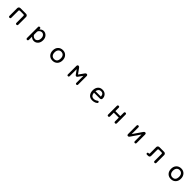

<svg xmlns="http://www.w3.org/2000/svg" viewBox="1059 -3648 6883 6883"><g transform="rotate(45 4500.0 -207.0)"><path d="M629.9 -395.5Q628.9 -437.5 587.9 -438.5H413.1Q372.1 -437.5 371.1 -395.5V-46.9Q371.1 2.9 323.2 2.9Q276.4 2.9 276.4 -46.9V-438.5Q276.4 -472.7 300.3 -495.6Q324.2 -518.6 358.4 -518.6H642.6Q677.7 -518.6 701.2 -495.1Q724.6 -471.7 724.6 -438.5V-46.9Q724.6 2.9 676.8 2.9Q629.9 2.9 629.9 -46.9Z M1376 -455.1Q1447.3 -533.2 1528.3 -533.2Q1617.2 -533.2 1682.6 -463.9Q1748 -394.5 1748 -278.3Q1748 -163.1 1684.1 -92.3Q1620.1 -21.5 1528.3 -21.5Q1442.4 -21.5 1376 -89.8V63.5Q1376 120.1 1328.1 120.1Q1281.2 120.1 1281.2 63.5V-485.4Q1281.2 -533.2 1329.1 -533.2Q1376 -533.2 1376 -489.3ZM1376 -200.2Q1376 -168 1419.4 -134.3Q1462.9 -100.6 1514.6 -100.6Q1571.3 -100.6 1611.8 -149.9Q1652.3 -199.2 1652.3 -279.3Q1652.3 -359.4 1612.8 -406.2Q1573.2 -453.1 1513.7 -453.1Q1462.9 -453.1 1419.9 -415Q1377 -377 1376 -338.9Z M2504.9 -533.2Q2614.3 -533.2 2683.1 -458Q2752 -382.8 2752 -265.6Q2752 -143.6 2681.6 -70.3Q2611.3 2.9 2500 2.9Q2385.7 2.9 2316.9 -70.8Q2248 -144.5 2248 -265.6Q2248 -385.7 2317.9 -459.5Q2387.7 -533.2 2504.9 -533.2ZM2497.1 -450.2Q2428.7 -450.2 2386.2 -400.9Q2343.8 -351.6 2343.8 -265.6Q2343.8 -176.8 2386.7 -128.4Q2429.7 -80.1 2500 -80.1Q2656.2 -80.1 2656.2 -267.6Q2656.2 -352.5 2613.8 -401.4Q2571.3 -450.2 2497.1 -450.2Z M3500 -294.9 3646.5 -498Q3670.9 -533.2 3704.1 -533.2Q3758.8 -533.2 3758.8 -468.8V-45.9Q3758.8 2.9 3713.9 2.9Q3669.9 2.9 3669.9 -45.9V-397.5L3544.9 -225.6Q3527.3 -201.2 3500 -201.2Q3472.7 -201.2 3455.1 -225.6L3330.1 -397.5V-45.9Q3330.1 2.9 3285.2 2.9Q3241.2 2.9 3241.2 -45.9V-468.8Q3241.2 -533.2 3295.9 -533.2Q3328.1 -533.2 3353.5 -498Z M4364.3 -241.2Q4382.8 -75.2 4511.7 -75.2Q4586.9 -75.2 4651.4 -121.1Q4674.8 -137.7 4687.5 -137.7Q4727.5 -137.7 4727.5 -97.7Q4727.5 -61.5 4662.1 -29.3Q4596.7 2.9 4516.6 2.9Q4396.5 2.9 4334 -72.8Q4271.5 -148.4 4271.5 -267.6Q4271.5 -383.8 4332.5 -459Q4393.6 -534.2 4509.8 -534.2Q4614.3 -534.2 4674.3 -469.7Q4734.4 -405.3 4734.4 -316.4Q4734.4 -241.2 4658.2 -241.2ZM4364.3 -315.4H4640.6Q4632.8 -459 4508.8 -459Q4392.6 -459 4364.3 -315.4Z M5374 -314.5H5627V-482.4Q5627 -534.2 5673.8 -534.2Q5721.7 -534.2 5721.7 -482.4V-47.9Q5721.7 2.9 5673.8 2.9Q5627 2.9 5627 -47.9V-236.3H5374V-47.9Q5374 2.9 5327.1 2.9Q5279.3 2.9 5279.3 -47.9V-482.4Q5279.3 -534.2 5327.1 -534.2Q5374 -534.2 5374 -482.4Z M6630.9 -384.8 6385.7 -29.3Q6364.3 2.9 6332 2.9Q6278.3 2.9 6278.3 -59.6V-483.4Q6278.3 -533.2 6324.2 -533.2Q6370.1 -533.2 6370.1 -483.4V-144.5L6615.2 -501Q6636.7 -533.2 6668.9 -533.2Q6722.7 -533.2 6722.7 -470.7V-46.9Q6722.7 2.9 6676.8 2.9Q6630.9 2.9 6630.9 -46.9Z M7631.8 -396.5Q7630.9 -438.5 7589.8 -439.5H7459Q7418 -438.5 7417 -396.5V-88.9Q7417 -10.7 7330.1 -10.7H7280.3Q7238.3 -10.7 7238.3 -50.8Q7238.3 -90.8 7279.3 -90.8H7295.9Q7322.3 -91.8 7322.3 -114.3V-438.5Q7322.3 -474.6 7348.6 -498Q7373 -518.6 7405.3 -518.6H7644.5Q7678.7 -518.6 7702.6 -494.6Q7726.6 -470.7 7726.6 -438.5V-46.9Q7726.6 2.9 7678.7 2.9Q7631.8 2.9 7631.8 -46.9Z M8504.9 -533.2Q8614.3 -533.2 8683.1 -458Q8752 -382.8 8752 -265.6Q8752 -143.6 8681.6 -70.3Q8611.3 2.9 8500 2.9Q8385.7 2.9 8316.9 -70.8Q8248 -144.5 8248 -265.6Q8248 -385.7 8317.9 -459.5Q8387.7 -533.2 8504.9 -533.2ZM8497.1 -450.2Q8428.7 -450.2 8386.2 -400.9Q8343.8 -351.6 8343.8 -265.6Q8343.8 -176.8 8386.7 -128.4Q8429.7 -80.1 8500 -80.1Q8656.2 -80.1 8656.2 -267.6Q8656.2 -352.5 8613.8 -401.4Q8571.3 -450.2 8497.1 -450.2Z"/></g></svg>

Font: MotoyaLMaru
Style: W3 mono
Weight: 400
Version: Version 1.01